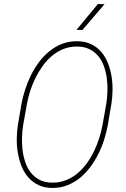

<svg xmlns="http://www.w3.org/2000/svg" viewBox="-20 -926 627 956"><path d="M516.6 -302.2Q510.3 -268.1 498.8 -231.4Q487.3 -194.8 470 -160.2Q452.6 -125.5 429.9 -94.7Q407.2 -64 378.9 -40.8Q350.6 -17.6 316.2 -3.9Q281.7 9.8 241.7 9.8Q201.2 9.8 171.4 -4.6Q141.6 -19 120.6 -43.2Q99.6 -67.4 87.2 -98.9Q74.7 -130.4 68.8 -165Q63 -199.7 63.5 -235.1Q64 -270.5 68.8 -302.2L86.9 -408.7Q93.3 -442.9 105 -479.5Q116.7 -516.1 133.8 -550.8Q150.9 -585.4 173.8 -616.2Q196.8 -647 225.3 -670.4Q253.9 -693.8 288.1 -707.3Q322.3 -720.7 362.8 -720.7Q403.3 -720.7 433.3 -706.3Q463.4 -691.9 484.1 -667.7Q504.9 -643.6 517.3 -612.1Q529.8 -580.6 535.4 -545.9Q541 -511.2 540.3 -475.8Q539.6 -440.4 534.7 -408.7ZM509.3 -409.7Q513.7 -437.5 514.9 -469.5Q516.1 -501.5 512.2 -533Q508.3 -564.5 498.3 -593.8Q488.3 -623 470.5 -645.3Q452.6 -667.5 426 -680.9Q399.4 -694.3 362.8 -694.3Q326.7 -694.3 295.7 -681.9Q264.6 -669.4 239 -647.9Q213.4 -626.5 192.9 -598.1Q172.4 -569.8 156.7 -538.3Q141.1 -506.8 130.6 -473.6Q120.1 -440.4 114.3 -409.7L95.2 -302.2Q90.8 -274.4 89.6 -242.4Q88.4 -210.4 92.3 -178.7Q96.2 -147 106.2 -117.7Q116.2 -88.4 134 -65.9Q151.9 -43.5 178.2 -30Q204.6 -16.6 241.7 -16.6Q278.3 -16.6 309.3 -29.1Q340.3 -41.5 366 -63Q391.6 -84.5 412.1 -112.8Q432.6 -141.1 448 -172.9Q463.4 -204.6 473.9 -237.8Q484.4 -271 490.2 -302.2ZM467.3 -905.8 500.5 -905.3 390.6 -776.9 360.8 -777.3Z"/></svg>

Font: TypoPRO Roboto Mono
Style: Italic
Weight: 250
Designer: Google
Version: Version 2.000986; 2015; ttfautohint (v1.3)